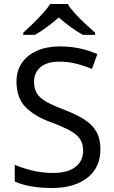

<svg xmlns="http://www.w3.org/2000/svg" viewBox="-20 -942 579 972"><path d="M488.3 -186.5Q488.3 -93.8 422.1 -42Q356 9.8 243.7 9.8Q186 9.8 137 1.2Q87.9 -7.3 54.7 -23.4V-107.4Q89.8 -92.3 141.1 -79.3Q192.4 -66.4 247.1 -66.4Q322.8 -66.4 361.8 -96.7Q400.9 -127 400.9 -178.7Q400.9 -212.9 386.2 -236.3Q371.6 -259.8 336.7 -279.5Q301.8 -299.3 239.7 -322.3Q152.3 -354.5 107.9 -401.4Q63.5 -448.2 63.5 -529.3Q63.5 -584.5 91.3 -624.3Q119.1 -664.1 168.5 -685.5Q217.8 -707 282.7 -707Q339.4 -707 386.5 -696.3Q433.6 -685.5 472.7 -668L445.3 -592.8Q409.2 -608.4 367.4 -619.1Q325.7 -629.9 280.8 -629.9Q217.3 -629.9 184.8 -601.8Q152.3 -573.7 152.3 -528.3Q152.3 -493.2 166.5 -469.7Q180.7 -446.3 213.4 -427.5Q246.1 -408.7 301.8 -387.7Q362.3 -364.7 403.8 -339.1Q445.3 -313.5 466.8 -277.3Q488.3 -241.2 488.3 -186.5ZM234.4 -921.9H322.8Q335.9 -899.9 360.6 -873Q385.3 -846.2 412.8 -820.6Q440.4 -794.9 461.4 -776.4V-765.6H399.9Q370.6 -781.2 339.1 -804.2Q307.6 -827.1 277.3 -853.5Q247.6 -827.1 216.8 -804.4Q186 -781.7 156.7 -765.6H97.7V-776.4Q118.7 -795.4 145 -821Q171.4 -846.7 195.8 -873.3Q220.2 -899.9 234.4 -921.9Z"/></svg>

Font: Lunasima
Style: Regular
Weight: 400
Designer: The DocRepair Project, Monotype Design Team
Foundry: Google
Version: Version 2.009